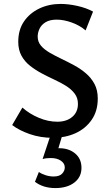

<svg xmlns="http://www.w3.org/2000/svg" viewBox="-20 -690 566 978"><path d="M377 -161Q377 -191 360.5 -213Q344 -235 317 -252Q290 -269 257.5 -284Q225 -299 193 -316Q161 -333 133.5 -354.5Q106 -376 89.5 -406Q73 -436 73 -477Q73 -538 102 -580.5Q131 -623 180 -646.5Q229 -670 289 -670Q328 -670 373.5 -660Q419 -650 454 -631L416 -535Q386 -561 345 -575.5Q304 -590 269 -590Q234 -590 212.5 -577Q191 -564 181.5 -544Q172 -524 172 -504Q172 -477 188.5 -457.5Q205 -438 232.5 -422Q260 -406 292.5 -390.5Q325 -375 357.5 -357.5Q390 -340 417.5 -316.5Q445 -293 461.5 -262Q478 -231 478 -188Q478 -124 446.5 -79Q415 -34 363.5 -11Q312 12 249 12Q186 12 131.5 -7Q77 -26 42 -53L94 -142Q130 -110 177.5 -90Q225 -70 272 -70Q319 -70 348 -94.5Q377 -119 377 -161ZM237 0H297L269 93L226 79Q236 72 250 68.5Q264 65 282 65Q331 65 363 92Q395 119 395 165Q395 212 358.5 240Q322 268 262 268Q231 268 205 260Q179 252 158 236L178 186Q192 196 212.5 202.5Q233 209 253 209Q283 209 296.5 194.5Q310 180 310 163Q310 142 290 128.5Q270 115 239 115Q229 115 218.5 116Q208 117 197 120Z"/></svg>

Font: Ysabeau Infant SemiBold
Style: Regular
Weight: 600
Designer: Christian Thalmann (Catharsis Fonts)
Version: Version 2.002; featfreeze: ss01,ss02,lnum